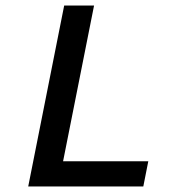

<svg xmlns="http://www.w3.org/2000/svg" viewBox="-20 -674 640 694"><path d="M82 0 212 -654H320L208 -91H516L498 0Z"/></svg>

Font: Source Code Pro Semibold
Style: Italic
Weight: 600
Italic angle: -11°
Monospace: yes
Designer: Paul D. Hunt, Teo Tuominen
Foundry: Adobe Systems Incorporated
Version: Version 1.050;PS 1.000;hotconv 16.6.51;makeotf.lib2.5.65220